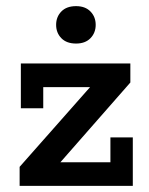

<svg xmlns="http://www.w3.org/2000/svg" viewBox="-20 -606 486 626"><path d="M44 0V-62L302 -354L316 -322H121V-253H48V-399H405V-337L148 -44L135 -77H340V-158H413V0ZM228 -464Q197 -464 180 -481.5Q163 -499 163 -525Q163 -551 180 -568.5Q197 -586 228 -586Q258 -586 275 -568.5Q292 -551 292 -525Q292 -499 275 -481.5Q258 -464 228 -464Z"/></svg>

Font: Rokkitt SemiBold
Style: Regular
Weight: 600
Designer: Vernon Adams
Foundry: Vernon Adams
Version: Version 3.103